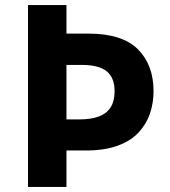

<svg xmlns="http://www.w3.org/2000/svg" viewBox="-20 -734 668 754"><path d="M583 -376Q583 -330 569 -288.5Q555 -247 524.5 -214Q494 -181 442.5 -162Q391 -143 316 -143H241V0H90V-714H241V-602H328Q460 -602 521.5 -540.5Q583 -479 583 -376ZM290 -265Q337 -265 368 -276.5Q399 -288 414.5 -312.5Q430 -337 430 -376Q430 -429 399 -454Q368 -479 302 -479H241V-265Z"/></svg>

Font: Noto Sans Cham
Style: Regular
Weight: 400
Designer: Monotype Design Team
Foundry: Monotype Imaging Inc.
Version: Version 2.002